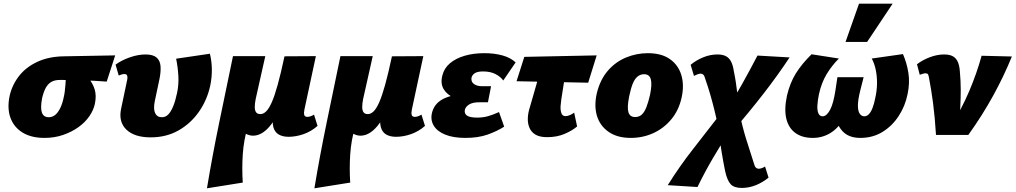

<svg xmlns="http://www.w3.org/2000/svg" viewBox="-20 -731 5501 1040"><path d="M221 16Q150 16 103 -12.5Q56 -41 37 -92Q18 -143 32 -211Q45 -270 82.5 -318.5Q120 -367 182 -396Q244 -425 328 -426L604 -431L558 -289Q493 -294 429 -296Q365 -298 305 -298Q276 -298 257.5 -287Q239 -276 227.5 -254.5Q216 -233 208 -199Q198 -146 207 -121Q216 -96 244 -96Q264 -96 279.5 -109Q295 -122 307 -147Q319 -172 326 -208Q329 -220 331 -237.5Q333 -255 334.5 -272.5Q336 -290 336.5 -305Q337 -320 335 -327L409 -358Q438 -333 460.5 -306Q483 -279 493 -246Q503 -213 494 -169Q487 -135 464 -101.5Q441 -68 404.5 -42Q368 -16 321.5 0Q275 16 221 16Z M796 13Q708 13 664.5 -29Q621 -71 636 -142L669 -299Q671 -309 670 -316Q669 -323 665.5 -326.5Q662 -330 654 -330Q648 -330 640 -328Q632 -326 623 -322L606 -381Q639 -405 683.5 -420.5Q728 -436 768 -436Q809 -436 828 -419.5Q847 -403 849.5 -373.5Q852 -344 844 -304L818 -181Q810 -140 820.5 -118Q831 -96 857 -96Q877 -96 891.5 -111Q906 -126 918 -155Q930 -184 939 -227Q949 -273 946 -321.5Q943 -370 934 -413L1117 -440Q1127 -399 1127.5 -355.5Q1128 -312 1119 -268Q1102 -189 1057.5 -125.5Q1013 -62 947 -24.5Q881 13 796 13Z M1101 289Q1130 114 1167 -65Q1204 -244 1242 -427H1417L1365 -195Q1360 -170 1360 -151.5Q1360 -133 1367 -123Q1374 -113 1391 -113Q1406 -113 1421 -127Q1436 -141 1451.5 -175.5Q1467 -210 1484 -271Q1501 -332 1521 -426H1588Q1559 -291 1521.5 -194.5Q1484 -98 1441 -47Q1398 4 1350 4Q1340 4 1328.5 0.5Q1317 -3 1306.5 -9Q1296 -15 1286 -24.5Q1276 -34 1268 -46H1322Q1300 29 1295 105.5Q1290 182 1295 258ZM1543 10Q1512 10 1490.5 -2Q1469 -14 1461 -41.5Q1453 -69 1462 -117L1525 -426L1691 -427L1629 -138Q1625 -119 1628 -108.5Q1631 -98 1645 -98Q1652 -98 1660.5 -100.5Q1669 -103 1681 -110L1700 -49Q1666 -19 1624.5 -4.5Q1583 10 1543 10Z M1683 289Q1712 114 1749 -65Q1786 -244 1824 -427H1999L1947 -195Q1942 -170 1942 -151.5Q1942 -133 1949 -123Q1956 -113 1973 -113Q1988 -113 2003 -127Q2018 -141 2033.5 -175.5Q2049 -210 2066 -271Q2083 -332 2103 -426H2170Q2141 -291 2103.5 -194.5Q2066 -98 2023 -47Q1980 4 1932 4Q1922 4 1910.5 0.5Q1899 -3 1888.5 -9Q1878 -15 1868 -24.5Q1858 -34 1850 -46H1904Q1882 29 1877 105.5Q1872 182 1877 258ZM2125 10Q2094 10 2072.5 -2Q2051 -14 2043 -41.5Q2035 -69 2044 -117L2107 -426L2273 -427L2211 -138Q2207 -119 2210 -108.5Q2213 -98 2227 -98Q2234 -98 2242.5 -100.5Q2251 -103 2263 -110L2282 -49Q2248 -19 2206.5 -4.5Q2165 10 2125 10Z M2501 16Q2435 16 2391 -2Q2347 -20 2328.5 -52Q2310 -84 2321 -124Q2336 -178 2394.5 -201.5Q2453 -225 2534 -225L2527 -185Q2478 -185 2439.5 -201.5Q2401 -218 2383 -248.5Q2365 -279 2376 -322Q2386 -362 2417.5 -388.5Q2449 -415 2497 -429Q2545 -443 2604 -443Q2657 -443 2701 -431Q2745 -419 2773 -393L2706 -295Q2691 -316 2663.5 -330Q2636 -344 2597 -344Q2565 -344 2551 -334Q2537 -324 2534 -310Q2532 -296 2538 -286Q2544 -276 2558 -270Q2572 -264 2593 -264H2640L2623 -177H2576Q2540 -177 2521 -165Q2502 -153 2498 -136Q2494 -116 2509.5 -105Q2525 -94 2565 -94Q2596 -94 2623 -101.5Q2650 -109 2683 -124L2711 -45Q2672 -20 2621 -2Q2570 16 2501 16Z M2944 12Q2904 12 2881 -1.5Q2858 -15 2848 -38.5Q2838 -62 2839 -90.5Q2840 -119 2850 -150L2926 -414H3055L3020 -190Q3018 -178 3016.5 -157Q3015 -136 3020.5 -119Q3026 -102 3043 -102Q3054 -102 3067 -107.5Q3080 -113 3090 -121L3106 -46Q3079 -23 3037.5 -5.5Q2996 12 2944 12ZM2778 -291 2820 -423 3212 -431 3166 -283Z M3397 16Q3324 16 3277 -16.5Q3230 -49 3213.5 -103.5Q3197 -158 3213 -227Q3231 -300 3272.5 -348Q3314 -396 3371 -419.5Q3428 -443 3489 -443Q3563 -443 3608.5 -411Q3654 -379 3670.5 -324.5Q3687 -270 3672 -202Q3657 -134 3616.5 -85Q3576 -36 3519 -10Q3462 16 3397 16ZM3420 -97Q3442 -97 3456.5 -110.5Q3471 -124 3481.5 -151Q3492 -178 3501 -217Q3513 -276 3505 -302.5Q3497 -329 3469 -329Q3449 -329 3433.5 -316.5Q3418 -304 3407.5 -278Q3397 -252 3388 -209Q3376 -149 3384 -123Q3392 -97 3420 -97Z M3998 287Q3956 287 3937.5 266.5Q3919 246 3908 197Q3898 148 3888.5 90.5Q3879 33 3871 -38Q3860 -94 3849 -138Q3838 -182 3826.5 -221.5Q3815 -261 3800 -304Q3796 -320 3790 -326Q3784 -332 3774 -332Q3768 -332 3758.5 -328.5Q3749 -325 3739 -320L3721 -380Q3751 -405 3789 -420.5Q3827 -436 3866 -436Q3894 -436 3911.5 -427Q3929 -418 3939.5 -398.5Q3950 -379 3955 -345Q3962 -311 3966 -284Q3970 -257 3973 -231Q3976 -205 3979 -178Q3982 -151 3986 -118Q4001 -45 4021 20Q4041 85 4064 155Q4068 171 4074.5 177Q4081 183 4090 183Q4096 183 4105.5 180Q4115 177 4124 171L4143 231Q4113 256 4075.5 271.5Q4038 287 3998 287ZM3758 282 3597 272Q3660 171 3734 76.5Q3808 -18 3886 -119L3935 -25Q3884 53 3840 128.5Q3796 204 3758 282ZM3955 -28 3905 -124Q3957 -199 4000.5 -277Q4044 -355 4083 -430L4257 -420Q4192 -322 4116 -224Q4040 -126 3955 -28Z M4383 16Q4325 16 4288 -11Q4251 -38 4239 -89Q4227 -140 4243 -214Q4259 -282 4291 -333.5Q4323 -385 4376 -437L4524 -414Q4486 -376 4458 -330Q4430 -284 4416 -221Q4409 -187 4407.5 -160Q4406 -133 4413 -117Q4420 -101 4436 -101Q4447 -101 4457.5 -110.5Q4468 -120 4477 -137.5Q4486 -155 4493 -181Q4500 -207 4505 -240L4516 -313H4658L4640 -242Q4627 -190 4627 -159.5Q4627 -129 4637 -115Q4647 -101 4661 -101Q4676 -101 4687 -113Q4698 -125 4706.5 -147Q4715 -169 4721 -200Q4730 -240 4730.5 -278Q4731 -316 4724 -351Q4717 -386 4702 -414L4871 -438Q4892 -390 4900.5 -336Q4909 -282 4896 -221Q4883 -156 4847.5 -102Q4812 -48 4759.5 -16Q4707 16 4640 16Q4578 16 4544.5 -19.5Q4511 -55 4506 -108L4560 -104Q4527 -42 4482 -13Q4437 16 4383 16ZM4560 -504 4633 -711H4815L4677 -504Z M5050 0Q5047 -48 5043 -91.5Q5039 -135 5034 -173Q5029 -211 5023.5 -245Q5018 -279 5012 -310Q5010 -323 5006.5 -328.5Q5003 -334 4993 -334Q4987 -334 4979 -331.5Q4971 -329 4962 -326L4947 -383Q4977 -406 5016.5 -421Q5056 -436 5094 -436Q5125 -436 5142.5 -425.5Q5160 -415 5168.5 -395Q5177 -375 5179 -347Q5184 -293 5184 -245.5Q5184 -198 5181.5 -149Q5179 -100 5175 -42L5129 -45Q5189 -141 5230 -237.5Q5271 -334 5297 -429L5461 -425Q5418 -319 5359.5 -212.5Q5301 -106 5225 0Z"/></svg>

Font: Ysabeau Infant Black
Style: Italic
Weight: 900
Italic angle: -12°
Designer: Christian Thalmann (Catharsis Fonts)
Version: Version 2.001;gftools[0.9.30]; featfreeze: ss01,ss02,lnum